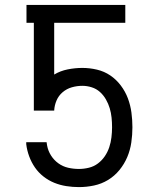

<svg xmlns="http://www.w3.org/2000/svg" viewBox="-20 -755 640 783"><path d="M302 8Q276 8 250.5 4Q225 0 201.5 -9.5Q178 -19 157.5 -35Q137 -51 122.5 -72Q108 -93 99 -117.5Q90 -142 87 -167V-175H170L172 -162Q176 -140 188 -121Q200 -102 218 -89Q236 -76 257.5 -71Q279 -66 302 -66Q322 -66 342.5 -71Q363 -76 379.5 -88.5Q396 -101 407.5 -118Q419 -135 425.5 -154.5Q432 -174 434.5 -195Q437 -216 437 -236Q437 -256 435 -275.5Q433 -295 427.5 -313.5Q422 -332 412 -349.5Q402 -367 387.5 -380Q373 -393 354 -399Q335 -405 316 -405Q294 -405 273 -399Q252 -393 235.5 -379Q219 -365 210.5 -345Q202 -325 201 -304H118V-662H88V-735H491V-662H201V-451Q226 -466 256 -472Q286 -478 316 -478Q346 -478 375.5 -471Q405 -464 429.5 -447.5Q454 -431 472.5 -406.5Q491 -382 501.5 -354Q512 -326 516 -296Q520 -266 520 -236Q520 -205 515.5 -174Q511 -143 499 -114.5Q487 -86 467 -61.5Q447 -37 420.5 -21Q394 -5 363.5 1.5Q333 8 302 8Z"/></svg>

Font: Nova Nerd Font
Style: Regular
Weight: 400
Designer: Belleve Invis
Foundry: Belleve Invis
Version: Version 24.1.4; ttfautohint (v1.8.4);Nerd Fonts 3.1.1